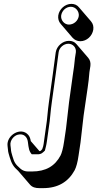

<svg xmlns="http://www.w3.org/2000/svg" viewBox="-20 -704 503 992"><path d="M268 -434 267 -427 253 -322 233 -178C231 -165 227 -132 222 -79L207 28C206 36 205 44 203 52L198 67C193 71 193 76 184 77L139 25C137 12 133 1 126 -7C88 -51 12 -5 19 50C23 85 20 74 30 108C40 142 50 158 74 179L135 250C147 264 164 268 183 268H203C279 268 333 236 366 175C374 159 381 135 386 99L396 32L412 -107L433 -251C437 -278 440 -304 442 -331L447 -363C449 -379 446 -393 436 -405L375 -476C365 -488 352 -493 336 -493C304 -493 273 -466 268 -434ZM281 -624C279 -608 283 -592 294 -580L354 -510C364 -498 379 -491 395 -491C428 -491 457 -518 462 -551C464 -567 461 -581 450 -594L389 -665C379 -678 365 -684 349 -684C316 -684 286 -657 281 -624ZM154 78H153C152 77 151 76 151 75ZM346 -669C371 -669 390 -645 387 -621C383 -596 361 -577 336 -577C312 -577 293 -600 296 -624C300 -649 321 -669 346 -669ZM333 -478C357 -478 375 -458 372 -434L367 -402V-401C365 -375 361 -348 357 -322L337 -178L321 -39L311 28C306 63 299 87 293 99C264 154 217 182 145 182H125C110 182 96 177 85 167C59 144 54 136 44 102C34 68 39 81 34 46C31 21 52 -3 72 -8C103 -16 121 4 124 29C128 62 130 77 144 93H158C175 93 184 95 196 88C202 84 207 79 212 74L217 54C219 45 221 37 222 28L237 -79V-80C242 -133 246 -166 248 -178L268 -322L282 -427L283 -434C286 -458 309 -478 333 -478Z"/></svg>

Font: AppleStorm
Style: ShdXbdIta
Weight: 800
Foundry: Cannot Into Space Fonts
Version: Version 1.01